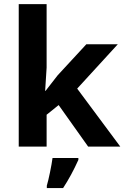

<svg xmlns="http://www.w3.org/2000/svg" viewBox="-20 -726 616 951"><path d="M205.6 -275.9 265.6 -353 407.7 -506.8H563.5L362.3 -287.1L575.7 0H416.5L270.5 -205.6L210.9 -157.7V0H72.8V-705.6H210.9V-391.1L203.6 -275.9ZM211.9 193.4Q218.8 170.9 227.5 128.4Q236.3 85.9 240.2 56.6H368.2V65.9Q334 142.1 292.5 205.6H211.9Z"/></svg>

Font: Bpm'online Open Sans
Style: Bold
Weight: 700
Foundry: Ascender Corporation
Version: Version 1.10